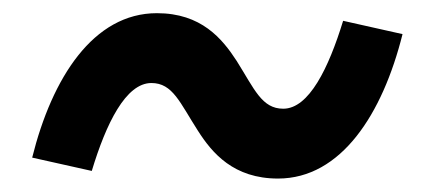

<svg xmlns="http://www.w3.org/2000/svg" viewBox="-20 -448 640 287"><path d="M395.6 -181.1C489.7 -181.1 551.8 -277.3 581.7 -397L492.9 -416.9C471.2 -346.2 441.8 -285.5 403.4 -285.5C371.4 -285.5 360.4 -314.6 333.8 -356.9C312.1 -390.3 280.9 -428.3 214.5 -428.3C119.7 -428.3 57.9 -332 28.1 -212.4L117.2 -192.5C138.5 -263.1 168 -323.9 206.3 -323.9C238.3 -323.9 248.9 -294.4 275.9 -252.5C297.2 -219.1 329.2 -181.1 395.6 -181.1Z"/></svg>

Font: Margiela Mono Italic SmBold It
Style: Regular
Weight: 600
Designer: Mike Abbink, Paul van der Laan, Pieter van Rosmalen
Foundry: Bold Monday
Version: Version 2.003 2021